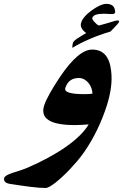

<svg xmlns="http://www.w3.org/2000/svg" viewBox="-203 -710 673 970"><path d="M222.7 -234.4Q233.9 -234.4 244.4 -234.9Q254.9 -235.4 264.2 -236.8Q263.7 -252.4 258.1 -266.6Q252.4 -280.8 243.4 -291.7Q234.4 -302.7 221.9 -309.3Q209.5 -315.9 194.8 -315.9Q143.1 -315.9 127 -265.6Q116.7 -234.4 222.7 -234.4ZM355.5 -550.8Q297.9 -533.7 250 -512.9Q202.1 -492.2 162.1 -468.3Q162.1 -476.1 163.1 -482.4Q164.1 -488.8 165.5 -493.2Q167 -498 171.6 -502.9Q176.3 -507.8 184.3 -513.4Q192.4 -519 204.3 -526.1Q216.3 -533.2 232.4 -543Q198.2 -568.4 207 -595.2Q215.8 -625.5 261.2 -658.2Q306.2 -690.4 334 -690.4Q366.7 -690.4 375.5 -667.5Q377.4 -660.2 378.4 -654.8Q379.4 -649.4 378.4 -646.5Q375 -638.7 363.3 -638.7Q357.9 -638.7 346.4 -639.6Q335 -640.6 320.8 -640.6Q270 -640.6 263.2 -619.6Q262.2 -616.7 265.4 -610.8Q268.6 -605 274.2 -598.9Q279.8 -592.8 285.9 -587.6Q292 -582.5 296.9 -581.1Q318.8 -587.4 339.4 -593Q359.9 -598.6 379.4 -605Q385.3 -606.4 392.1 -606.4Q401.4 -606.4 397.9 -599.1Q397 -595.2 392.1 -589.4ZM336.9 -177.7Q316.4 -113.3 287.8 -54.4Q259.3 4.4 222.7 57.6Q207 80.1 188.5 102.1Q169.9 124 150.9 144.3Q131.8 164.6 113 181.9Q94.2 199.2 77.9 212.2Q61.5 225.1 48.6 232.4Q35.6 239.7 28.3 239.7Q13.7 239.7 -6.1 238.3Q-25.9 236.8 -49.3 233.9Q-72.8 231 -99.4 227.1Q-126 223.1 -154.3 218.8Q-171.4 215.8 -178.2 207.5Q-185.1 199.2 -181.2 188Q-179.2 181.6 -168.9 175.8Q-158.7 169.9 -144.5 165Q-117.7 156.7 -98.1 150.1Q-78.6 143.6 -69.3 139.6Q50.3 87.9 130.9 31.2Q211.4 -25.4 245.1 -81.5Q226.6 -80.1 208.7 -79.1Q190.9 -78.1 174.8 -78.1Q-11.2 -78.1 20 -176.8Q27.3 -200.2 48.6 -238.3Q69.8 -276.4 101.6 -323.7Q147 -390.6 187.3 -425Q227.5 -459.5 262.7 -459.5Q346.7 -459.5 358.4 -352.5Q363.3 -312.5 357.7 -269Q352.1 -225.6 336.9 -177.7Z"/></svg>

Font: XB Zar
Style: Bold Italic
Weight: 700
Italic angle: -12°
Designer: Behnam
Foundry: Irmug
Version: Version 8.005 2009